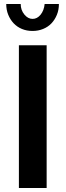

<svg xmlns="http://www.w3.org/2000/svg" viewBox="-20 -935 326 955"><path d="M74 0V-710H212V0ZM142 -841Q165 -841 182 -862Q199 -883 202 -915H273Q273 -886 263 -861.5Q253 -837 236 -819Q219 -801 194.5 -791Q170 -781 142 -781Q113 -781 89 -791Q65 -801 48 -819Q31 -837 21 -861.5Q11 -886 11 -915H83Q83 -885 101 -863Q119 -841 142 -841Z"/></svg>

Font: IngvarSans
Style: Bold
Weight: 700
Version: Version 3.000